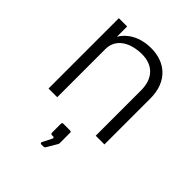

<svg xmlns="http://www.w3.org/2000/svg" viewBox="-212 -646 998 998"><g transform="rotate(45 287.0 -147.0)"><path d="M85 0H149V-354C149 -433 221 -470 303 -470C382 -470 432 -422 432 -333V0H496V-337C496 -464 416 -526 315 -526C231 -526 174 -489 146 -442V-517H85ZM263 232H276C285 232 289 230 292 224L326 166L327 159V83C327 78 325 75 320 75H268C263 75 260 78 260 85V148C260 156 263 159 270 159H278C284 159 287 164 283 171L257 222C255 226 258 232 263 232Z"/></g></svg>

Font: United Sans ExtraLight
Style: Regular
Weight: 200
Designer: Pablo Impallari, Rodrigo Fuenzalida (Modified by Dan O. Williams)
Version: Version 1.000;PS 001.000;hotconv 1.0.88;makeotf.lib2.5.64775